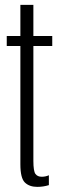

<svg xmlns="http://www.w3.org/2000/svg" viewBox="-20 -742 244 768"><path d="M129 5.5Q153 5.5 175.5 -1.5V-41Q162 -35 147 -35Q130 -35 121.8 -46.2Q113.5 -57.5 113.5 -98.5V-558H189V-598H113.5V-722.5H61.5V-598H7V-558H61.5V-84.5Q61.5 -29.5 79.5 -12Q97.5 5.5 129 5.5Z"/></svg>

Font: Anybody ExtraCondensed Light
Style: Regular
Weight: 300
Width: 2
Version: Version 1.113;gftools[0.9.25]